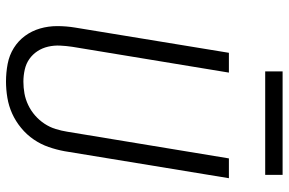

<svg xmlns="http://www.w3.org/2000/svg" viewBox="-181 -773 962 640"><g transform="rotate(90 300.0 -453.0)"><path d="M252 8Q222 8 193 2.5Q164 -3 140 -18Q116 -33 99.5 -55.5Q83 -78 75 -105.5Q67 -133 67 -163Q67 -193 72 -223L156 -735H222L136 -213Q133 -193 132 -172.5Q131 -152 135.5 -132.5Q140 -113 150.5 -97Q161 -81 176.5 -70Q192 -59 212 -54.5Q232 -50 252 -50Q272 -50 291.5 -53.5Q311 -57 330 -66Q349 -75 365 -89Q381 -103 392.5 -120.5Q404 -138 410 -157.5Q416 -177 419 -196L508 -735H574L484 -187Q479 -160 470 -134Q461 -108 445 -84.5Q429 -61 406.5 -42.5Q384 -24 358.5 -12.5Q333 -1 305.5 3.5Q278 8 252 8ZM218 -856V-914H563V-856Z"/></g></svg>

Font: Iosevka Aile Light Oblique
Style: Regular
Weight: 300
Italic angle: -9°
Designer: Belleve Invis
Foundry: Belleve Invis
Version: Version 31.1.0; ttfautohint (v1.8.4)